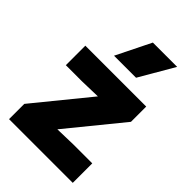

<svg xmlns="http://www.w3.org/2000/svg" viewBox="-231 -870 961 961"><g transform="rotate(45 249.5 -390.0)"><path d="M262 -780H434L327 -596H171ZM24 -108 258 -395 148 -392H34V-530H465V-422L231 -135L341 -138H475V0H24Z"/></g></svg>

Font: Cooper Hewitt
Style: Bold
Weight: 711
Designer: Village Type and Design LLC
Foundry: Cooper Hewitt Smithsonian Design Museum
Version: 1.000